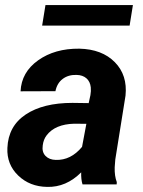

<svg xmlns="http://www.w3.org/2000/svg" viewBox="-20 -731 565 761"><path d="M307.1 0Q300.8 -20 301.8 -47.9Q242.2 11.7 167 9.8Q97.7 8.8 52 -35.4Q6.3 -79.6 9.3 -144.5Q12.7 -231 81.8 -277.1Q150.9 -323.2 267.1 -323.2L331.5 -322.3L338.4 -354Q341.3 -370.1 339.8 -384.8Q337.4 -407.7 322.5 -420.7Q307.6 -433.6 283.2 -434.1Q251 -435.1 228.5 -418.2Q206.1 -401.4 199.7 -369.6L61.5 -369.1Q64.9 -444.8 131.1 -491.9Q197.3 -539.1 294.4 -538.1Q384.3 -536.1 435.1 -484.6Q485.8 -433.1 477.5 -352.1L437 -99.1L434.6 -67.9Q433.6 -33.2 442.9 -9.3L442.4 0ZM201.2 -97.2Q260.7 -95.2 305.2 -148.9L322.3 -240.2L274.4 -240.7Q198.2 -238.8 164.6 -194.3Q152.3 -178.2 149.4 -154.8Q145.5 -128.4 160.4 -113Q175.3 -97.7 201.2 -97.2ZM493.7 -629.4H147L160.2 -710.9H506.8Z"/></svg>

Font: RobotoInd
Style: Bold Italic
Weight: 700
Italic angle: -12°
Designer: Google
Version: Version 2.001150; 2014